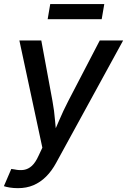

<svg xmlns="http://www.w3.org/2000/svg" viewBox="-32 -748 645 975"><path d="M-12.2 197.3 25.4 109.9 41.5 112.3Q67.9 118.2 89.8 114.5Q111.8 110.8 129.9 94.2Q147.9 77.6 163.1 44.4L183.1 2L66.4 -542.5H177.7L234.4 -235.4Q243.7 -185.1 247.6 -135Q251.5 -85 256.8 -35.6H224.6Q246.6 -85 267.8 -135.3Q289.1 -185.5 314.9 -235.4L474.6 -542.5H593.3L253.9 77.6Q231 120.1 201.9 148.9Q172.9 177.7 137.7 192.6Q102.5 207.5 59.1 207.5Q36.6 207.5 17.3 204.3Q-2 201.2 -12.2 197.3ZM497.6 -727.5 484.4 -650.4H210L223.1 -727.5Z"/></svg>

Font: Inter 16pt Medium
Style: Italic
Weight: 500
Italic angle: -9.3988°
Version: Version 4.001;git-66647c0bb